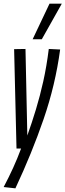

<svg xmlns="http://www.w3.org/2000/svg" viewBox="-34 -810 357 1047"><path d="M232 -543 294 -540Q268 -347 204 -161Q140 25 50 217L-14 210Q14 157 37.5 105.5Q61 54 81 0H56L43 -542L105 -543L115 -71Q140 -141 162 -213.5Q184 -286 202 -366.5Q220 -447 232 -543ZM144 -596 236 -790H303L194 -596Z"/></svg>

Font: Georama ExtraCondensed
Style: Italic
Weight: 400
Width: 2
Italic angle: -9°
Designer: Jean-Baptiste Levee
Foundry: Production Type
Version: Version 1.000